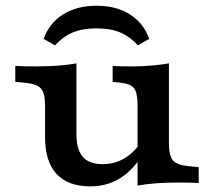

<svg xmlns="http://www.w3.org/2000/svg" viewBox="-20 -651 761 683"><path d="M251.9 -416.4V-208.2H140.3V-274.7Q140.3 -319.1 126.1 -335.7Q111.9 -352.4 71 -356.4L34.4 -359.9V-416.4Q49.6 -415.6 66.3 -415.2Q83 -414.8 109.7 -414.8Q152.3 -414.8 188.1 -417.6Q223.9 -420.4 251.9 -425.6ZM251.9 -208.2V-173.6Q251.9 -120 274.1 -93.5Q296.4 -67.1 345.4 -67.1Q393.5 -67.1 431.8 -93.5Q470 -119.9 498.3 -172.7L507.1 -137Q471 -63.3 420 -25.6Q369 12 301.5 12Q222 12 181.1 -32.3Q140.3 -76.6 140.3 -162.1V-208.2ZM469.3 0V-208.2H580.9V-141.7Q580.9 -97.3 595 -80.6Q609.2 -64 650.1 -60L686.8 -56.5V0Q672 -0.8 655.5 -1.2Q638.9 -1.6 611.5 -1.6Q568.9 -1.6 533 1.2Q497.2 4 469.3 9.2ZM580.9 -416.4V-208.2H469.3V-277.3Q469.3 -320.6 457.2 -336.7Q445.2 -352.8 409.5 -356.8L380.7 -359.9V-416.4Q395.1 -415.6 409.4 -415.2Q423.6 -414.8 447.6 -414.8Q485.2 -414.8 519.4 -417.8Q553.7 -420.8 580.9 -425.6ZM323.3 -630.6Q394 -630.6 442.6 -599.4Q491.2 -568.2 510.9 -512.7L470.6 -489.6Q442.1 -520.9 407.8 -535.5Q373.5 -550 323.3 -550Q273.6 -550 238.8 -535.5Q204.1 -520.9 175.6 -489.6L135.2 -512.7Q155 -568.6 204 -599.6Q253 -630.6 323.3 -630.6Z"/></svg>

Font: Playfair 5pt SemiExpanded Light
Style: Regular
Weight: 300
Width: 6
Designer: Claus Eggers Sørensen
Foundry: Claus Eggers Sørensen
Version: Version 2.203